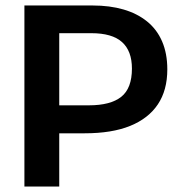

<svg xmlns="http://www.w3.org/2000/svg" viewBox="-20 -680 660 700"><path d="M153 -194V-296H304Q383 -296 422 -327Q461 -358 461 -430Q461 -494 425 -526.5Q389 -559 313 -559H153V-660H318Q380 -660 430 -645.5Q480 -631 516 -602Q552 -573 571 -529Q590 -485 590 -427Q590 -351 555.5 -299.5Q521 -248 454.5 -221Q388 -194 288 -194ZM69 0V-660H196V0Z"/></svg>

Font: Bricolage Grotesque 36pt SemiBold
Style: Regular
Weight: 600
Designer: Mathieu Triay
Foundry: Atelier Triay
Version: Version 1.001;gftools[0.9.33.dev8+g029e19f]